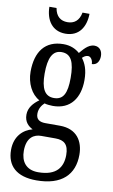

<svg xmlns="http://www.w3.org/2000/svg" viewBox="-105 -793 640 1084"><g transform="rotate(10 215.0 -251.0)"><path d="M202 -606C280 -606 316 -665 317 -740H277C268 -692 240 -672 202 -672C164 -672 136 -692 128 -740H87C88 -665 125 -606 202 -606ZM184 238C330 238 399 167 399 54C399 -23 360 -89 262 -89H179C146 -89 125 -101 125 -134C125 -164 141 -185 155 -198C166 -194 190 -192 203 -192C305 -192 354 -265 354 -366C354 -427 338 -461 318 -488C328 -497 337 -504 351 -504C366 -504 379 -485 379 -463C409 -463 422 -488 422 -516C422 -544 407 -568 376 -568C338 -568 311 -528 296 -512C273 -532 243 -546 203 -546C98 -546 46 -476 46 -361C46 -295 76 -235 123 -210C91 -187 65 -158 65 -118C65 -75 90 -54 114 -42C62 -29 14 14 14 93C14 184 70 238 184 238ZM201 -237C149 -237 126 -278 126 -364C126 -455 149 -500 200 -500C254 -500 275 -457 275 -365C275 -277 255 -237 201 -237ZM186 191C116 191 86 146 86 86C86 8 128 -14 168 -14H250C299 -14 326 7 326 68C326 136 293 191 186 191Z"/></g></svg>

Font: Noto Serif Georgian ExtraCondensed
Style: Regular
Weight: 400
Width: 2
Designer: Monotype Design Team, Akaki Razmadze
Foundry: Google LLC
Version: Version 2.003